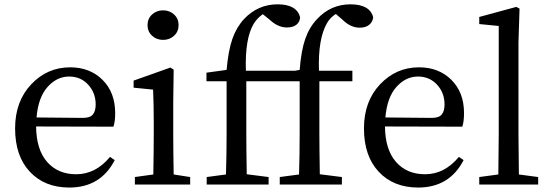

<svg xmlns="http://www.w3.org/2000/svg" viewBox="-20 -841 2502 875"><path d="M146.5 -305.7 357.4 -303.7Q390.6 -303.7 403.3 -319.3Q416 -335 416 -365.2Q416 -418 381.8 -455.1Q347.7 -492.2 294.9 -492.2Q239.3 -492.2 196.8 -444.8Q154.3 -397.5 146.5 -305.7ZM497.1 -263.7 144.5 -264.6Q145.5 -159.2 194.8 -103Q244.1 -46.9 327.1 -46.9Q416 -46.9 481.4 -126L502.9 -111.3Q438.5 13.7 295.9 13.7Q183.6 13.7 116.2 -58.1Q48.8 -129.9 48.8 -255.9Q48.8 -378.9 122.1 -456.5Q195.3 -534.2 299.8 -534.2Q389.6 -534.2 447.3 -477.1Q504.9 -419.9 504.9 -325.2Q504.9 -287.1 497.1 -263.7Z M723.6 -659.2Q693.4 -659.2 672.9 -678.2Q652.3 -697.3 652.3 -726.6Q652.3 -755.9 672.9 -774.9Q693.4 -793.9 723.6 -793.9Q752.9 -793.9 773.4 -774.9Q793.9 -755.9 793.9 -726.6Q793.9 -697.3 773.4 -678.2Q752.9 -659.2 723.6 -659.2ZM771.5 -45.9 846.7 -34.2V0H594.7V-34.2L678.7 -45.9Q680.7 -157.2 680.7 -230.5V-288.1Q680.7 -361.3 677.7 -432.6L588.9 -441.4V-473.6L756.8 -533.2L771.5 -523.4L769.5 -377V-230.5Q769.5 -157.2 771.5 -45.9Z M1324.2 -518.6 1345.7 -522.5Q1352.5 -610.4 1371.1 -663.6Q1389.6 -716.8 1424.8 -753.9Q1487.3 -821.3 1577.1 -821.3Q1665 -821.3 1680.7 -762.7Q1678.7 -741.2 1662.6 -728Q1646.5 -714.8 1619.1 -714.8Q1578.1 -714.8 1541 -751L1510.7 -777.3Q1485.4 -761.7 1470.7 -736.3Q1428.7 -665 1433.6 -518.6H1585.9V-470.7H1435.5V-230.5Q1435.5 -168 1437.5 -46.9L1538.1 -34.2V0H1254.9V-34.2L1342.8 -45.9Q1345.7 -138.7 1345.7 -230.5V-470.7H1102.5V-230.5Q1102.5 -168 1104.5 -46.9L1204.1 -34.2V0H921.9V-34.2L1009.8 -45.9Q1012.7 -138.7 1012.7 -230.5V-470.7H920.9V-509.8L1012.7 -522.5Q1020.5 -611.3 1039.1 -664.1Q1057.6 -716.8 1091.8 -753.9Q1155.3 -821.3 1245.1 -821.3Q1332 -821.3 1347.7 -762.7Q1346.7 -741.2 1331.1 -728.5Q1315.4 -715.8 1287.1 -715.8Q1247.1 -715.8 1209 -751L1177.7 -776.4Q1152.3 -758.8 1136.7 -733.4Q1095.7 -666 1100.6 -518.6Z M1736.3 -305.7 1947.3 -303.7Q1980.5 -303.7 1993.2 -319.3Q2005.9 -335 2005.9 -365.2Q2005.9 -418 1971.7 -455.1Q1937.5 -492.2 1884.8 -492.2Q1829.1 -492.2 1786.6 -444.8Q1744.1 -397.5 1736.3 -305.7ZM2086.9 -263.7 1734.4 -264.6Q1735.4 -159.2 1784.7 -103Q1834 -46.9 1917 -46.9Q2005.9 -46.9 2071.3 -126L2092.8 -111.3Q2028.3 13.7 1885.7 13.7Q1773.4 13.7 1706.1 -58.1Q1638.7 -129.9 1638.7 -255.9Q1638.7 -378.9 1711.9 -456.5Q1785.2 -534.2 1889.6 -534.2Q1979.5 -534.2 2037.1 -477.1Q2094.7 -419.9 2094.7 -325.2Q2094.7 -287.1 2086.9 -263.7Z M2344.7 -45.9 2432.6 -34.2V0H2164.1V-34.2L2251 -45.9Q2252.9 -165 2252.9 -230.5V-722.7L2164.1 -731.4V-763.7L2333 -809.6L2347.7 -801.8L2342.8 -646.5V-230.5Q2342.8 -165 2344.7 -45.9Z"/></svg>

Font: GenYoMin TW TTF Medium
Style: Regular
Weight: 500
Version: Version 1.300